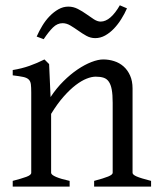

<svg xmlns="http://www.w3.org/2000/svg" viewBox="-20 -688 592 708"><path d="M327.1 0V-21Q362.3 -30.3 378.9 -37.1Q395.5 -43.9 395.5 -50.8V-309.1Q395.5 -338.9 392.1 -357.4Q388.7 -376 381.3 -386.7Q374 -397.5 362.1 -401.4Q350.1 -405.3 333 -405.3Q317.9 -405.3 299.3 -397.9Q280.8 -390.6 259.5 -374.5Q238.3 -358.4 215.1 -332.3Q191.9 -306.2 168.5 -268.1V-50.8Q168.5 -43.5 186.8 -35.6Q205.1 -27.8 236.8 -21V0H26.9V-21Q59.1 -29.3 77.1 -35.9Q95.2 -42.5 95.2 -50.8V-347.2Q95.2 -366.2 93.8 -377.4Q92.3 -388.7 85.7 -395Q79.1 -401.4 65.4 -404.3Q51.8 -407.2 26.9 -410.2V-429.7Q60.1 -435.1 88.4 -445.1Q116.7 -455.1 144 -468.8L161.1 -451.7L166.5 -330.1Q188 -362.8 213.9 -388.4Q239.7 -414.1 266.1 -431.9Q292.5 -449.7 317.1 -459.2Q341.8 -468.8 360.8 -468.8Q381.8 -468.8 401.4 -462.4Q420.9 -456.1 435.8 -442.9Q450.7 -429.7 459.7 -409.4Q468.8 -389.2 468.8 -361.8V-50.8Q468.8 -43.9 483.6 -37.4Q498.5 -30.8 537.1 -21V0ZM448.2 -657.2Q439.5 -637.2 427.2 -617.7Q415 -598.1 400.1 -582.5Q385.3 -566.9 367.7 -557.1Q350.1 -547.4 331.1 -547.4Q314 -547.4 298.6 -555.9Q283.2 -564.5 268.6 -575Q253.9 -585.4 239.5 -594Q225.1 -602.5 210.9 -602.5Q191.4 -602.5 175.3 -586.7Q159.2 -570.8 141.1 -543.5L115.2 -553.2Q124 -573.2 136 -593Q147.9 -612.8 163.1 -628.4Q178.2 -644 195.6 -653.8Q212.9 -663.6 231.9 -663.6Q250.5 -663.6 267.1 -655Q283.7 -646.5 298.3 -636Q313 -625.5 326.2 -616.9Q339.4 -608.4 351.1 -608.4Q369.6 -608.4 387.5 -624Q405.3 -639.6 421.9 -668.5Z"/></svg>

Font: Gentium Plus Am
Style: Regular
Weight: 400
Designer: J. Victor Gaultney, Annie Olsen, Iska Routamaa, Becca Hirsbrunner
Foundry: SIL International
Version: Version 5.000